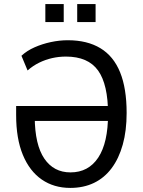

<svg xmlns="http://www.w3.org/2000/svg" viewBox="-20 -911 699 940"><path d="M324 9Q244 9 184.5 -32Q125 -73 92 -152.5Q59 -232 59 -348V-392H530V-319H133L150 -337Q151 -202 197 -134.5Q243 -67 325 -67Q413 -67 461 -139.5Q509 -212 509 -352Q509 -498 460 -566Q411 -634 303 -634Q268 -634 235 -626.5Q202 -619 171.5 -604Q141 -589 115 -566L85 -638Q112 -663 149.5 -679.5Q187 -696 229 -705Q271 -714 312 -714Q407 -714 471.5 -675Q536 -636 568 -557Q600 -478 600 -358Q600 -271 581 -203Q562 -135 526.5 -87.5Q491 -40 440 -15.5Q389 9 324 9ZM358 -803V-891H448V-803ZM202 -803V-891H292V-803Z"/></svg>

Font: Nunito Sans 10pt Condensed Medium
Style: Regular
Weight: 500
Width: 3
Designer: Vernon Adams
Foundry: Vernon Adams
Version: Version 3.101;gftools[0.9.27]